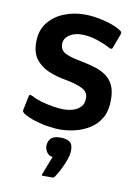

<svg xmlns="http://www.w3.org/2000/svg" viewBox="-79 -530 563 787"><g transform="rotate(10 202.5 -136.5)"><path d="M41 -106Q43 -115 48.5 -113.5Q54 -112 60 -109Q76 -100 99.5 -93.5Q123 -87 147 -83Q171 -79 190 -79Q213 -79 231.5 -85Q250 -91 262 -104Q274 -117 274 -138Q275 -164 252 -177Q229 -190 176 -200Q141 -206 108 -219.5Q75 -233 54 -259.5Q33 -286 33 -331Q33 -380 58 -412Q83 -444 123.5 -460.5Q164 -477 211 -477Q247 -477 290.5 -466.5Q334 -456 361 -439Q369 -434 369.5 -430.5Q370 -427 368 -421L347 -365Q345 -353 331 -360Q310 -372 277 -383Q244 -394 211 -394Q181 -394 160 -379.5Q139 -365 139 -342Q139 -316 162 -304.5Q185 -293 227 -286Q256 -280 282.5 -272.5Q309 -265 330.5 -251Q352 -237 364 -213Q376 -189 376 -151Q376 -106 359.5 -76.5Q343 -47 315 -29Q287 -11 254 -3Q221 5 189 5Q172 5 143.5 1Q115 -3 86 -12Q57 -21 36 -34Q33 -37 30.5 -40Q28 -43 29 -48ZM251 81Q251 99 243 121Q235 143 224.5 164Q214 185 204 199Q201 204 195 204Q186 204 175.5 204Q165 204 156 204Q150 204 150 202Q150 200 154 191Q159 179 167 157Q175 135 181 121Q164 119 156 106Q148 93 148 81Q148 62 159.5 49.5Q171 37 199 37Q222 37 236.5 45.5Q251 54 251 81Z"/></g></svg>

Font: Glory SemiBold
Style: Regular
Weight: 600
Designer: Robert Leuschke
Foundry: Robert Leuschke
Version: Version 1.011